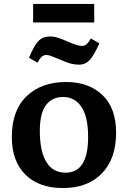

<svg xmlns="http://www.w3.org/2000/svg" viewBox="-20 -940 649 974"><path d="M299 14Q178 14 109 -54Q40 -122 40 -245Q40 -380 115 -452Q190 -524 316 -524Q430 -524 499.5 -458Q569 -392 569 -267Q569 -135 497 -60.5Q425 14 299 14ZM313 -64Q427 -64 427 -245Q427 -348 393 -398Q359 -448 300 -448Q244 -448 213 -406.5Q182 -365 182 -276Q182 -173 215 -118.5Q248 -64 313 -64ZM148 -826V-920H458V-826ZM381 -612Q359 -612 338 -617.5Q317 -623 289 -636Q258 -649 242 -655Q226 -661 215 -661Q202 -661 192.5 -653Q183 -645 170 -622L127 -647Q153 -710 175.5 -732.5Q198 -755 233 -755Q254 -755 274 -748.5Q294 -742 321 -730Q347 -719 365 -713Q383 -707 396 -707Q409 -707 418.5 -715Q428 -723 441 -745L484 -720Q457 -659 435 -635.5Q413 -612 381 -612Z"/></svg>

Font: Literata 12pt SemiBold
Style: Regular
Weight: 600
Designer: Latin by Veronika Burian and Jose Scaglione. Greek by Irene Vlachou. Cyrillic by Vera Evstafieva.
Foundry: TypeTogether
Version: Version 3.002